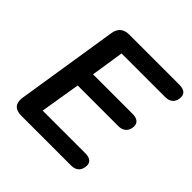

<svg xmlns="http://www.w3.org/2000/svg" viewBox="-176 -816 962 962"><g transform="rotate(45 305.5 -335.0)"><path d="M110 0H464C498 0 520 -20 520 -57C520 -81 502 -94 470 -94H168L203 -307H492C525 -307 548 -327 548 -363C548 -387 530 -401 499 -401H218L245 -576H556C589 -576 611 -596 611 -632C611 -656 594 -670 561 -670H205C167 -670 143 -651 137 -613L51 -67C45 -24 65 0 110 0Z"/></g></svg>

Font: SN Pro Semibold
Style: Italic
Weight: 600
Italic angle: -9°
Designer: Tobias Whetton
Foundry: Supernotes
Version: Version 1.001;Glyphs 3.2 (3249)